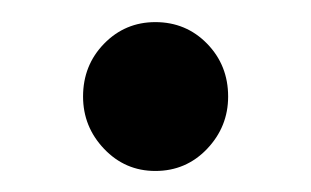

<svg xmlns="http://www.w3.org/2000/svg" viewBox="-20 -336 288 178"><path d="M124 -177.5Q96 -177.5 76.5 -198Q57 -218.5 57 -246.5Q57 -275.5 76.5 -295.5Q96 -315.5 124 -315.5Q152.5 -315.5 172 -295.5Q191.5 -275.5 191.5 -246.5Q191.5 -218.5 172 -198Q152.5 -177.5 124 -177.5Z"/></svg>

Font: Fraunces 72pt S050
Style: Regular
Weight: 400
Version: Version 1.000; ttfautohint (v1.8.3)